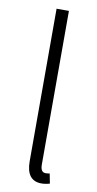

<svg xmlns="http://www.w3.org/2000/svg" viewBox="-91 -835 450 888"><g transform="rotate(10 133.5 -391.0)"><path d="M171 13Q100 13 100 -79V-795H158V-73Q158 -37 182 -37Q190 -37 201 -39L210 7Q190 13 171 13Z"/></g></svg>

Font: Noto Sans Korean Light
Style: Regular
Weight: 300
Designer: Ryoko NISHIZUKA  (kana & ideographs); Paul D. Hunt (Latin, Greek & Cyrillic); Wenlong ZHANG  (bopomofo); Sandoll Communi
Foundry: Adobe Systems Incorporated
Version: Version 1.000;PS 1;hotconv 1.0.78;makeotf.lib2.5.61930